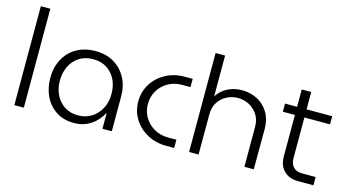

<svg xmlns="http://www.w3.org/2000/svg" viewBox="-81 -1042 2484 1368"><g transform="rotate(15 1161.0 -358.5)"><path d="M77 0V-730H147V0Z M519 13Q442 13 387 -23Q332 -59 303 -119.5Q274 -180 274 -255Q274 -331 305.5 -391.5Q337 -452 396.5 -487Q456 -522 539 -522Q618 -522 675.5 -487Q733 -452 764.5 -393Q796 -334 796 -260V0H727V-114H724Q709 -84 681.5 -55Q654 -26 613.5 -6.5Q573 13 519 13ZM534 -47Q590 -47 633 -74.5Q676 -102 701 -149.5Q726 -197 725 -257Q725 -316 702 -362Q679 -408 637 -435Q595 -462 537 -462Q477 -462 434 -434.5Q391 -407 368 -359.5Q345 -312 345 -252Q345 -196 367.5 -149.5Q390 -103 432 -75Q474 -47 534 -47Z M1198 0Q1119 0 1057 -34Q995 -68 959 -125.5Q923 -183 923 -255Q923 -327 959 -384.5Q995 -442 1057 -476Q1119 -510 1198 -510H1256V-449H1193Q1138 -449 1092.5 -423.5Q1047 -398 1020.5 -354Q994 -310 994 -255Q994 -200 1020.5 -156Q1047 -112 1092.5 -86.5Q1138 -61 1193 -61H1256V0Z M1366 0V-730H1436V-429Q1466 -476 1514.5 -499.5Q1563 -523 1617 -523Q1681 -523 1732.5 -495.5Q1784 -468 1814 -417.5Q1844 -367 1844 -297L1843 0H1774V-294Q1774 -347 1749.5 -384.5Q1725 -422 1686.5 -442Q1648 -462 1604 -462Q1561 -462 1522.5 -442.5Q1484 -423 1460 -386Q1436 -349 1436 -296V0Z M2171 0Q2103 0 2064.5 -39Q2026 -78 2026 -145V-450H1937V-510H2026V-638H2096V-510H2285V-450H2096V-153Q2096 -109 2118 -85Q2140 -61 2185 -61H2283V0Z"/></g></svg>

Font: MuseoModerno Light
Style: Regular
Weight: 300
Designer: Pablo Cosgaya, Héctor Gatti, Marcela Romero, and the Authors of The MuseoModerno Project.
Foundry: Omnibus-Type Team
Version: Version 1.001